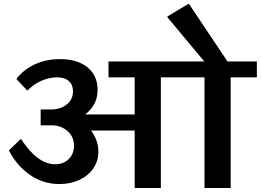

<svg xmlns="http://www.w3.org/2000/svg" viewBox="-20 -948 1315 968"><path d="M1275 -638V-558H1143V0H1011V-558H791V0H659V-290H439Q476 -240 476 -183Q476 -136 450.5 -99Q425 -62 380 -41Q335 -20 280 -20Q199 -20 133 -65Q67 -110 26 -187V-191L83 -246H87Q169 -120 258 -120Q301 -120 327 -146.5Q353 -173 353 -213Q353 -259 320 -287.5Q287 -316 242 -316H185V-396H236Q284 -396 316 -421Q348 -446 348 -488Q348 -520 327.5 -539Q307 -558 267 -558Q229 -558 189.5 -541Q150 -524 120 -493H116L64 -548V-552Q100 -598 156.5 -624Q213 -650 282 -650Q370 -650 421 -608.5Q472 -567 472 -495Q472 -418 409 -371H659V-558H527V-638H1010L824 -861V-865L929 -928H933L1127 -638Z"/></svg>

Font: AmikoBold
Style: Bold
Weight: 700
Designer: Pablo Impallari, Rodrigo Fuenzalida, Andres Torresi
Foundry: Impallari Type
Version: Version 1.000; ttfautohint (v1.3)